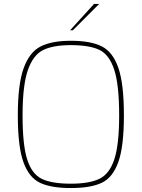

<svg xmlns="http://www.w3.org/2000/svg" viewBox="-20 -944 716 970"><path d="M70 -361Q70 -518 99.5 -599.5Q129 -681 185.5 -709.5Q242 -738 338 -738Q437 -738 493.5 -710Q550 -682 578 -601Q606 -520 606 -361Q606 -203 577.5 -124.5Q549 -46 493 -20Q437 6 338 6Q239 6 183 -20Q127 -46 98.5 -124.5Q70 -203 70 -361ZM582 -361Q582 -516 557 -592Q532 -668 482 -692Q432 -716 338 -716Q249 -716 198.5 -691.5Q148 -667 121 -590.5Q94 -514 94 -361Q94 -211 117.5 -138Q141 -65 191 -40.5Q241 -16 338 -16Q431 -16 482 -40.5Q533 -65 557.5 -139Q582 -213 582 -361ZM455 -924H481L348 -791H334Z"/></svg>

Font: Exo Thin
Style: Regular
Weight: 250
Designer: Natanael Gama
Foundry: Natanael Gama
Version: Version 1.500; ttfautohint (v1.6)